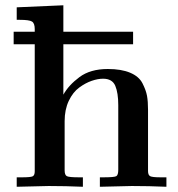

<svg xmlns="http://www.w3.org/2000/svg" viewBox="-20 -714 679 734"><path d="M32.2 -544.9V-592.8H112.8V-603Q112.8 -625 102.3 -631.6Q91.8 -638.2 55.2 -638.2H43.9V-686L222.2 -693.8V-592.8H488.8V-544.9H222.2V-352.1Q242.2 -388.2 283.7 -419.2Q325.2 -450.2 392.1 -450.2Q443.8 -450.2 477.5 -436Q511.2 -421.9 524.7 -395.5Q538.1 -369.1 542 -347.7Q545.9 -326.2 545.9 -294.9V-60.1Q545.9 -44.9 554 -40.5Q562 -36.1 594.2 -36.1H616.2V0Q550.3 -2.9 483.9 -2.9Q472.7 -2.9 361.8 0V-36.1H375Q417 -36.1 424.6 -40.5Q432.1 -44.9 432.1 -64.9V-312Q432.1 -358.9 420.7 -386Q409.2 -413.1 374 -413.1Q354 -413.1 330.6 -405Q307.1 -397 283 -379.4Q258.8 -361.8 242.9 -328.4Q227.1 -294.9 227.1 -251V-63Q227.1 -44.9 235.6 -40.5Q244.1 -36.1 282.2 -36.1H296.9V0Q231 -2.9 166 -2.9Q154.8 -2.9 43.9 0V-36.1H64Q97.2 -36.1 105 -40Q112.8 -43.9 112.8 -59.1V-544.9Z"/></svg>

Font: CMU Serif
Style: Bold
Weight: 700
Version: Version 0.7.0